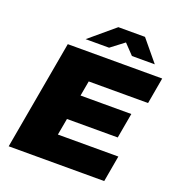

<svg xmlns="http://www.w3.org/2000/svg" viewBox="-155 -1011 1053 1137"><g transform="rotate(20 372.0 -442.5)"><path d="M27 0 149 -688H744L715 -523H341L324 -428H644L616 -270H296L277 -165H658L629 0ZM238 -752 396 -885H564L674 -752H530L445 -841H503L386 -752Z"/></g></svg>

Font: Archivo SemiBold Black
Style: Italic
Weight: 900
Italic angle: -10°
Version: Version 2.001